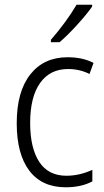

<svg xmlns="http://www.w3.org/2000/svg" viewBox="-20 -785 443 815"><path d="M51 -262Q51 -396 108.5 -469Q166 -542 267 -542Q331 -542 377 -518L360 -471Q318 -492 269 -492Q192 -492 150 -432.5Q108 -373 108 -263Q108 -157 146.5 -98Q185 -39 262 -39Q317 -39 372 -64V-15Q325 10 259 10Q158 10 104.5 -60.5Q51 -131 51 -262ZM371 -757Q348 -724 307 -679Q266 -634 233 -606H196V-616Q262 -692 305 -765H371Z"/></svg>

Font: Noto Sans UI NarrowLight
Style: Regular
Weight: 300
Width: 4
Designer: Monotype Design Team
Foundry: Monotype Imaging Inc.
Version: Version 1.001